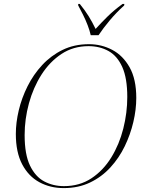

<svg xmlns="http://www.w3.org/2000/svg" viewBox="-20 -951 740 982"><path d="M306 11Q237 11 181.5 -19Q126 -49 93.5 -110.5Q61 -172 61 -266Q61 -324 76 -387Q91 -450 121 -510Q151 -570 196 -618.5Q241 -667 300.5 -696Q360 -725 435 -725Q499 -725 554 -696Q609 -667 643 -606.5Q677 -546 677 -450Q677 -391 662 -327Q647 -263 618 -203Q589 -143 544.5 -94.5Q500 -46 440.5 -17.5Q381 11 306 11ZM307 1Q387 1 447.5 -39Q508 -79 549 -145.5Q590 -212 610.5 -293Q631 -374 631 -455Q631 -551 605.5 -608Q580 -665 535 -690Q490 -715 433 -715Q355 -715 294.5 -675Q234 -635 192 -569Q150 -503 128 -422.5Q106 -342 106 -260Q106 -161 133.5 -104Q161 -47 206.5 -23Q252 1 307 1ZM444 -771Q439 -794 428.5 -821.5Q418 -849 404.5 -876Q391 -903 380 -923V-931H388Q415 -898 433.5 -868Q452 -838 469 -803Q496 -833 529.5 -866Q563 -899 607 -931H616L615 -923Q575 -887 541.5 -847Q508 -807 484 -771Z"/></svg>

Font: Noto Serif Display ExtraLight
Style: Italic
Weight: 200
Italic angle: -12°
Designer: Monotype Design Team
Foundry: Monotype Imaging Inc.
Version: Version 2.009